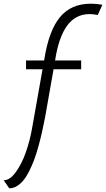

<svg xmlns="http://www.w3.org/2000/svg" viewBox="-31 -770 574 1039"><path d="M460.9 -750Q492.7 -750 522.9 -744.1L498 -689Q471.2 -693.8 454.1 -693.8Q377.9 -693.8 332 -630.9Q286.1 -567.9 267.1 -442.9H408.2V-395H258.8L212.9 -134.8Q204.6 -92.3 196.3 -55.2Q188 -18.1 177 21.7Q166 61.5 154.1 93.8Q142.1 126 127.2 155.8Q112.3 185.5 95.9 205.6Q79.6 225.6 60.1 237.3Q40.5 249 19 249L-11.2 205.1Q21.5 206.5 54 162.1Q86.4 117.7 108.4 55.2Q130.4 -7.3 142.1 -73.2L199.2 -395H109.9V-442.9H208L209 -450.2Q233.4 -604.5 293.5 -677.2Q353.5 -750 460.9 -750Z"/></svg>

Font: Stilu Light
Style: Regular
Weight: 300
Designer: Genilson Lima Santos
Foundry: Genilson Lima Santos
Version: Version 1.200;PS 001.200;hotconv 1.0.88;makeotf.lib2.5.64775